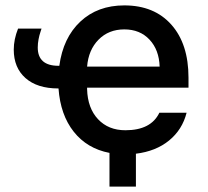

<svg xmlns="http://www.w3.org/2000/svg" viewBox="-20 -562 773 712"><path d="M303 -315H572Q570 -377 534.5 -415Q499 -453 441 -453Q383 -453 345.5 -415Q308 -377 303 -315ZM679 -237H303V-231Q305 -161 343.5 -120Q382 -79 445 -79Q540 -79 571 -144H672Q656 -81 607 -41Q558 -1 484 8V130H386V5Q303 -11 253.5 -73.5Q204 -136 197 -234H196Q118 -234 74.5 -272.5Q31 -311 31 -378Q31 -416 47 -456H134Q134 -455 130 -443.5Q126 -432 123 -416.5Q120 -401 120 -386Q120 -318 197 -318H200Q214 -422 278 -482Q342 -542 441 -542Q552 -542 615.5 -470.5Q679 -399 679 -274Z"/></svg>

Font: Manrope Medium
Style: Medium
Weight: 500
Designer: Mikhail Sharanda
Foundry: Mikhail Sharanda
Version: Version 4.000;hotconv 1.0.109;makeotfexe 2.5.65596